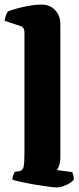

<svg xmlns="http://www.w3.org/2000/svg" viewBox="-40 -820 346 840"><path d="M209 0Q198 0 171 -3.5Q144 -7 112 -12.5Q80 -18 53 -24Q26 -30 14 -34Q14 -42 17.5 -52Q21 -62 24 -68L43 -71Q59 -73 63 -89Q67 -105 67 -153V-679Q67 -700 50 -706L-20 -729Q-18 -743 -13.5 -754.5Q-9 -766 -5 -770Q6 -775 31 -782Q56 -789 85.5 -794.5Q115 -800 140 -800Q178 -800 201 -776Q224 -752 224 -714V-133Q224 -112 219 -97Q214 -82 209 -76L276 -67Q278 -63 280.5 -54Q283 -45 283 -35Q276 -23 251.5 -11.5Q227 0 209 0Z"/></svg>

Font: Texturina 72pt Black
Style: Regular
Weight: 900
Designer: Guillermo Torres Carreño
Foundry: Omnibus-Type
Version: Version 1.002; ttfautohint (v1.8.3)